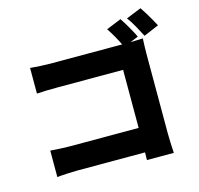

<svg xmlns="http://www.w3.org/2000/svg" viewBox="-129 -1013 1258 1214"><g transform="rotate(-15 500.0 -406.0)"><path d="M754 -841Q767 -822 781.5 -797.5Q796 -773 809.5 -748.5Q823 -724 831 -706L778 -684Q801 -685 825 -685.5Q849 -686 859 -687Q858 -669 857 -640Q856 -611 856 -586V-67Q856 -42 857.5 -4Q859 34 861 63H685Q685 50 685.5 37.5Q686 25 686 13H247Q219 13 178 15Q137 17 110 20V-153Q139 -151 173 -149Q207 -147 242 -147H687V-527H254Q220 -527 182.5 -526Q145 -525 122 -523V-691Q152 -688 189.5 -686Q227 -684 254 -684H723Q709 -713 691 -744.5Q673 -776 656 -801ZM894 -875Q907 -856 922 -831.5Q937 -807 950.5 -783Q964 -759 973 -742L874 -700Q858 -731 837 -769Q816 -807 795 -835Z"/></g></svg>

Font: Source Han Sans CN Heavy
Style: Regular
Weight: 900
Designer: Ryoko NISHIZUKA 西塚涼子 (kana, bopomofo & ideographs); Paul D. Hunt (Latin, Greek & Cyrillic); Sandoll Communications 산돌커뮤니
Foundry: Adobe
Version: Version 2.000;hotconv 1.0.107;makeotfexe 2.5.65593